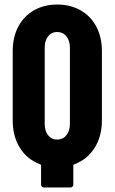

<svg xmlns="http://www.w3.org/2000/svg" viewBox="-20 -728 505 846"><path d="M161 86V1Q161 -3 157 -4Q100 -25 68 -76Q36 -127 36 -197V-503Q36 -564 60.5 -610.5Q85 -657 129.5 -682.5Q174 -708 232 -708Q290 -708 335 -682.5Q380 -657 404.5 -610.5Q429 -564 429 -503V-197Q429 -127 396.5 -76Q364 -25 307 -4Q303 -3 303 1V86Q303 91 299.5 94.5Q296 98 291 98H173Q168 98 164.5 94.5Q161 91 161 86ZM232 -113Q257 -113 272.5 -132Q288 -151 288 -182V-518Q288 -549 272.5 -568Q257 -587 232 -587Q207 -587 192 -568Q177 -549 177 -518V-182Q177 -151 192 -132Q207 -113 232 -113Z"/></svg>

Font: Barlow Condensed
Style: Bold
Weight: 700
Width: 3
Designer: Jeremy Tribby
Foundry: Tribby Type
Version: Version 1.500